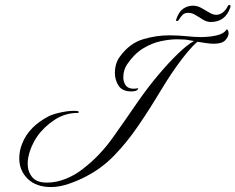

<svg xmlns="http://www.w3.org/2000/svg" viewBox="-20 -707 953 777"><path d="M187 50Q126 50 92 16.5Q58 -17 58 -66Q58 -80 60.5 -94.5Q63 -109 69 -124Q83 -161 111.5 -189.5Q140 -218 180 -238Q200 -247 233 -253.5Q266 -260 291 -258Q299 -257 299 -253.5Q299 -250 294 -250Q243 -250 200 -221.5Q157 -193 130 -154Q113 -129 102.5 -99.5Q92 -70 92 -44Q92 -13 110 9.5Q128 32 170 32Q208 32 246.5 16.5Q285 1 316 -24Q384 -76 436.5 -150Q489 -224 539 -297Q578 -353 620.5 -403.5Q663 -454 701 -490.5Q739 -527 765 -541L747 -544Q740 -546 726.5 -547Q713 -548 696 -548Q668 -548 631.5 -540.5Q595 -533 559 -511Q523 -489 494 -446Q479 -423 479 -394Q479 -376 488.5 -362Q498 -348 521 -348Q525 -348 529.5 -348.5Q534 -349 538 -350Q539 -350 539 -349Q539 -343 528 -339Q524 -338 520 -337.5Q516 -337 512 -337Q475 -337 460 -360Q445 -383 445 -411Q445 -452 466 -479Q505 -532 558.5 -548Q612 -564 664 -564Q701 -564 734.5 -560.5Q768 -557 793 -557Q826 -557 856 -563.5Q886 -570 898 -589Q905 -584 905 -572Q905 -559 892 -544.5Q879 -530 845 -530Q832 -530 815.5 -532.5Q799 -535 779 -538Q761 -523 738.5 -496Q716 -469 694 -438Q672 -407 655 -380Q638 -353 629 -338Q584 -263 538.5 -196.5Q493 -130 442.5 -78Q392 -26 330 6Q303 21 262.5 35.5Q222 50 187 50ZM833 -618Q817 -618 801.5 -627.5Q786 -637 771.5 -646Q757 -655 743 -655Q727 -655 719.5 -647.5Q712 -640 703 -626Q701 -622 696 -622Q691 -622 693 -628Q703 -659 721 -671.5Q739 -684 761 -684Q778 -684 794.5 -675Q811 -666 826.5 -656.5Q842 -647 855 -647Q869 -647 881.5 -656.5Q894 -666 901 -681Q904 -687 908 -687Q915 -687 912 -677Q892 -618 833 -618Z"/></svg>

Font: Luxurious Script
Style: Regular
Weight: 400
Designer: Robert E. Leuschke
Foundry: Robert E. Leuschke
Version: Version 1.010; ttfautohint (v1.8.3)